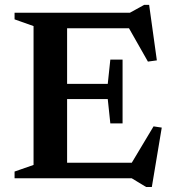

<svg xmlns="http://www.w3.org/2000/svg" viewBox="-20 -728 710 784"><path d="M480.5 -484.5V-354V-224H430.5L420 -323.5H181V-385.5H420L430.5 -484.5ZM620.5 -481.5 584 -476.5 492 -638.5 531.5 -612.5H181V-676H510.5L568.5 -708H589ZM502.5 -37.5 607 -212 640.5 -207 600 35.5H576.5L518 0H181V-63.5H534ZM39.5 0V-27.5L117 -54.5V-621.5L39.5 -649V-676H254V0Z"/></svg>

Font: Newsreader 16pt SemiBold
Style: Regular
Weight: 600
Designer: Hugues Gentile
Foundry: Production Type
Version: Version 1.003